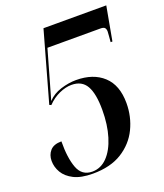

<svg xmlns="http://www.w3.org/2000/svg" viewBox="-134 -804 774 905"><g transform="rotate(-20 253.0 -352.0)"><path d="M176 10Q117 10 81.5 -8Q46 -26 29.5 -54Q13 -82 13 -113Q13 -143 31 -163.5Q49 -184 88 -184Q87 -101 106 -50.5Q125 0 177 0Q220 0 252 -33Q284 -66 302 -124.5Q320 -183 320 -258Q320 -339 297.5 -378.5Q275 -418 223 -418Q194 -418 161.5 -403.5Q129 -389 102 -361L93 -365L191 -714H506L475 -544H466Q467 -559 468.5 -574Q470 -589 470 -596Q470 -608 464.5 -614.5Q459 -621 443 -621H177L108 -379Q134 -407 174 -419.5Q214 -432 251 -432Q337 -432 387.5 -385.5Q438 -339 438 -249Q438 -181 409.5 -122Q381 -63 323 -26.5Q265 10 176 10Z"/></g></svg>

Font: Noto Serif Display Condensed SemiBold
Style: Italic
Weight: 600
Width: 3
Italic angle: -12°
Designer: Monotype Design Team
Foundry: Monotype Imaging Inc.
Version: Version 2.009